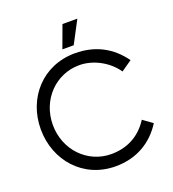

<svg xmlns="http://www.w3.org/2000/svg" viewBox="-167 -1073 1093 1212"><g transform="rotate(-20 380.0 -466.5)"><path d="M402 13C544 13 652 -53 720 -161L656 -207C595 -112 506 -69 402 -69C244 -69 117 -199 117 -368C117 -537 244 -666 402 -666C494 -666 591 -615 646 -535L718 -585C644 -688 540 -746 402 -746C185 -746 36 -578 36 -368C36 -158 185 13 402 13ZM337 -796H413L492 -946H392Z"/></g></svg>

Font: Kreadon Medium
Style: Regular
Weight: 500
Designer: kohakuno
Foundry: StudioGnu
Version: Version 1.000;Glyphs 3.1.2 (3151)